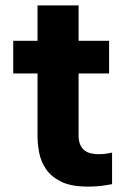

<svg xmlns="http://www.w3.org/2000/svg" viewBox="-20 -681 478 711"><path d="M305 10Q243 10 206 -8.5Q169 -27 150 -55.5Q131 -84 125 -116Q119 -148 119 -175V-409H29V-530H119V-661H271V-530H384V-409H271V-179Q271 -146 288.5 -128Q306 -110 347 -110Q365 -110 380 -113Q395 -116 395 -116V1Q395 1 368 5.5Q341 10 305 10Z"/></svg>

Font: Be Vietnam Pro
Style: Bold
Weight: 700
Designer: Lam Bao, Tony Le, Vietanh Nguyen
Foundry: Yellow Type Foundry
Version: Version 1.002; ttfautohint (v1.8.3)